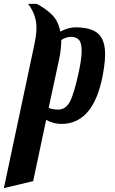

<svg xmlns="http://www.w3.org/2000/svg" viewBox="-116 -720 591 990"><path d="M-96 250 60 -485Q72 -539 72 -578Q72 -643 29 -700H74Q124 -673 154.5 -641.5Q185 -610 195 -557Q236 -579 273 -579Q353 -579 389.5 -547Q426 -515 426 -439Q426 -408 420 -369Q378 -81 201 -81Q160 -81 122 -102L55 214ZM185 -155Q223 -155 245 -197Q267 -239 292 -357Q305 -421 305 -458Q305 -500 290.5 -515Q276 -530 249 -530Q226 -530 200 -514Q200 -467 189 -415L135 -164Q154 -155 185 -155Z"/></svg>

Font: Lobster 1.3
Style: Regular
Weight: 400
Designer: Pablo Impallari
Foundry: Pablo Impallari. www.impallari.com
Version: Version 1.003 2010